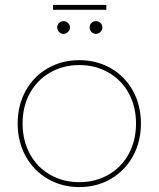

<svg xmlns="http://www.w3.org/2000/svg" viewBox="-20 -762 646 782"><path d="M554 -259Q554 -185 521.5 -126Q489 -67 431.5 -33.5Q374 0 303 0Q232 0 174.5 -33.5Q117 -67 84.5 -126Q52 -185 52 -259Q52 -333 84.5 -392Q117 -451 174.5 -484Q232 -517 303 -517Q374 -517 431.5 -484Q489 -451 521.5 -392Q554 -333 554 -259ZM72 -259Q72 -190 101.5 -135.5Q131 -81 184 -50.5Q237 -20 303 -20Q369 -20 422 -50.5Q475 -81 504.5 -135.5Q534 -190 534 -259Q534 -328 504.5 -382Q475 -436 422 -466.5Q369 -497 303 -497Q237 -497 184 -466.5Q131 -436 101.5 -382Q72 -328 72 -259ZM265 -650Q265 -640 257 -632Q249 -624 239 -624Q228 -624 220.5 -632Q213 -640 213 -650Q213 -661 220.5 -668.5Q228 -676 239 -676Q249 -676 257 -668.5Q265 -661 265 -650ZM397 -650Q397 -640 389 -632Q381 -624 371 -624Q360 -624 352.5 -632Q345 -640 345 -650Q345 -661 352.5 -668.5Q360 -676 371 -676Q381 -676 389 -668.5Q397 -661 397 -650ZM196 -742H413V-722H196Z"/></svg>

Font: Gontserrat Thin
Style: Regular
Weight: 250
Designer: Julieta Ulanovsky
Foundry: Julieta Ulanovsky
Version: Version 6.001